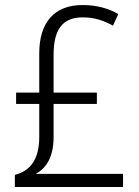

<svg xmlns="http://www.w3.org/2000/svg" viewBox="-20 -743 551 763"><path d="M308 -723C196 -723 136 -654 136 -531V-375H44V-330H136V-199C136 -110 101 -64 39 -48V0H469V-52H122C163 -74 193 -118 193 -199V-330H365V-375H193V-526C193 -629 231 -674 309 -674C354 -674 391 -662 429 -641L450 -687C412 -709 366 -723 308 -723Z"/></svg>

Font: Noto Sans Ethiopic SemiCondensed Light
Style: Regular
Weight: 300
Width: 4
Designer: Monotype Design Team
Foundry: Monotype Imaging Inc.
Version: Version 2.102